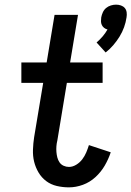

<svg xmlns="http://www.w3.org/2000/svg" viewBox="-20 -799 566 827"><path d="M435 -573 396 -616Q410 -628 422 -642Q434 -656 443 -672Q435 -674 428.5 -679Q422 -684 418.5 -691.5Q415 -699 415 -707.5Q415 -716 416 -724Q418 -735 423 -746Q428 -757 437 -764.5Q446 -772 457.5 -775.5Q469 -779 480 -779Q491 -779 501 -775.5Q511 -772 517.5 -764.5Q524 -757 525.5 -746Q527 -735 525 -724Q522 -703 514.5 -682Q507 -661 495 -641.5Q483 -622 468 -604.5Q453 -587 435 -573ZM277 8Q250 8 224.5 2Q199 -4 179 -19Q159 -34 146 -56Q133 -78 127 -102.5Q121 -127 122 -154.5Q123 -182 127 -208L166 -442H72V-530H181L215 -735H316L282 -530H422V-442H268L227 -194Q224 -182 223 -169.5Q222 -157 223 -144.5Q224 -132 227 -120.5Q230 -109 236.5 -99.5Q243 -90 254 -85Q265 -80 277 -80Q293 -80 308.5 -89.5Q324 -99 334.5 -113Q345 -127 351.5 -142.5Q358 -158 363 -174L457 -143Q447 -113 431 -85.5Q415 -58 391 -36Q367 -14 337 -3Q307 8 277 8Z"/></svg>

Font: Iosevka Slab Semibold
Style: Italic
Weight: 600
Italic angle: -9°
Monospace: yes
Designer: Belleve Invis
Foundry: Belleve Invis
Version: Version 11.1.1; ttfautohint (v1.8.3)